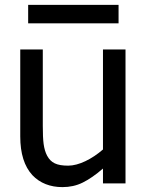

<svg xmlns="http://www.w3.org/2000/svg" viewBox="-20 -747 598 782"><path d="M462.9 -727.1H94.7V-651.9H462.9ZM491.2 -545.4H399.4V-138.2C354.5 -99.1 300.8 -72.3 257.8 -72.3C210.4 -72.3 187.5 -84 171.9 -112.8C164.6 -126.5 160.2 -142.6 157.7 -160.6C155.3 -178.7 154.3 -203.1 154.3 -234.9V-545.4H62.5V-191.4C62.5 -121.6 79.1 -69.3 111.8 -33.7C142.6 -1 185.1 15.1 233.9 15.1C263.7 15.1 291.5 9.3 316.9 -3.4C341.8 -15.6 369.6 -34.7 399.4 -60.5V0H491.2Z"/></svg>

Font: SG Kara
Style: Regular
Weight: 400
Designer: Damoon Khanjanzadeh
Version: Version 1.000